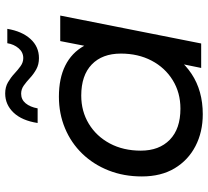

<svg xmlns="http://www.w3.org/2000/svg" viewBox="-50 -726 783 722"><g transform="rotate(-90 341.0 -365.5)"><path d="M272 6Q205 6 152 -21.5Q99 -49 68.5 -100Q38 -151 38 -223Q38 -291 60.5 -348Q83 -405 123.5 -447Q164 -489 219 -512Q274 -535 338 -535Q407 -535 455 -511Q503 -487 529 -440.5Q555 -394 555 -327Q555 -229 521 -153.5Q487 -78 423.5 -36Q360 6 272 6ZM293 -78Q353 -78 400 -107Q447 -136 473.5 -186.5Q500 -237 500 -302Q500 -372 459 -411.5Q418 -451 342 -451Q283 -451 236 -422.5Q189 -394 162 -343.5Q135 -293 135 -227Q135 -158 176 -118Q217 -78 293 -78ZM446 0 474 -137 506 -260 519 -386 547 -530H643L538 0ZM483 -610Q459 -610 441 -620Q423 -630 408.5 -643.5Q394 -657 380 -667Q366 -677 349 -677Q327 -677 313 -660Q299 -643 294 -615H239Q248 -674 278 -705.5Q308 -737 350 -737Q374 -737 392 -726.5Q410 -716 424.5 -702.5Q439 -689 453 -679Q467 -669 483 -669Q505 -669 520 -686.5Q535 -704 539 -729H593Q584 -674 555 -642Q526 -610 483 -610Z"/></g></svg>

Font: MOST Montserrat Medium
Style: Italic
Weight: 500
Italic angle: -11.3°
Designer: Julieta Ulanovsky
Foundry: Julieta Ulanovsky
Version: Version 8.000;March 11, 2024;FontCreator 15.0.0.2926 64-bit